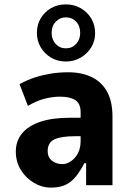

<svg xmlns="http://www.w3.org/2000/svg" viewBox="-20 -843 595 874"><path d="M212 11Q171 11 134 -11Q97 -33 74.5 -70Q52 -107 52 -153Q52 -202 81 -236.5Q110 -271 164.5 -289Q219 -307 298 -307H364V-223H324Q291 -223 267.5 -219.5Q244 -216 228.5 -209Q213 -202 205 -188.5Q197 -175 197 -155Q197 -127 216.5 -111.5Q236 -96 264 -96Q284 -96 303.5 -109.5Q323 -123 335 -146Q347 -169 347 -200V-332Q347 -372 322.5 -387.5Q298 -403 253 -403Q221 -403 184.5 -394Q148 -385 107 -361L69 -460Q106 -480 140.5 -491Q175 -502 212 -508Q249 -514 291 -514Q351 -514 396.5 -492.5Q442 -471 467 -426.5Q492 -382 492 -312V0H372V-100H364Q347 -67 327 -41.5Q307 -16 280 -2.5Q253 11 212 11ZM280 -563Q242 -563 212.5 -580.5Q183 -598 165.5 -627.5Q148 -657 148 -693Q148 -731 165.5 -760Q183 -789 212.5 -806Q242 -823 280 -823Q317 -823 347 -806Q377 -789 395 -759.5Q413 -730 413 -692Q413 -656 395 -627Q377 -598 347 -580.5Q317 -563 280 -563ZM280 -623Q308 -623 326.5 -643Q345 -663 345 -693Q345 -725 326.5 -744.5Q308 -764 280 -764Q253 -764 234 -744.5Q215 -725 215 -694Q215 -663 233.5 -643Q252 -623 280 -623Z"/></svg>

Font: Nunito Sans 7pt Condensed ExtraBold
Style: Regular
Weight: 800
Width: 3
Designer: Vernon Adams
Foundry: Vernon Adams
Version: Version 3.101;gftools[0.9.27]